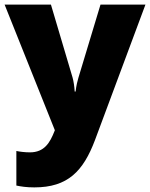

<svg xmlns="http://www.w3.org/2000/svg" viewBox="-21 -573 651 833"><path d="M-1 -553 217 -8 215 -3C196 45 172 88 109 88C86 88 64 85 50 82V232C69 236 93 240 128 240C273 240 340 170 391 35L610 -553H415L319 -235C315 -222 310 -202 307 -176H303C302 -197 298 -222 294 -236L200 -553Z"/></svg>

Font: Noto Sans Sinhala Black
Style: Regular
Weight: 900
Designer: Jelle Bosma - Monotype Design Team
Foundry: Monotype Imaging Inc.
Version: Version 2.006